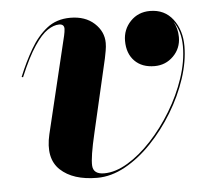

<svg xmlns="http://www.w3.org/2000/svg" viewBox="-42 -514 623 569"><g transform="rotate(-5 270.0 -230.0)"><path d="M228.5 -124Q211.5 -52 213.2 -26.8Q215 -1.5 247 -1.5Q280.5 -1.5 317.2 -23.5Q354 -45.5 388.5 -82.8Q423 -120 451 -166.2Q479 -212.5 495.5 -261.8Q512 -311 512 -356.5Q512 -401.5 490.5 -431Q502.5 -410.5 502.5 -384.5Q502.5 -351 479.5 -328Q456.5 -305 423.5 -305Q386 -305 364.2 -327.2Q342.5 -349.5 342.5 -387Q342.5 -421 365.5 -445Q388.5 -469 423.5 -469Q467 -469 491.8 -436.5Q516.5 -404 516.5 -356.5Q516.5 -311 499.8 -260.2Q483 -209.5 454 -161.8Q425 -114 387.8 -75Q350.5 -36 308.8 -13Q267 10 225.5 10Q153.5 10 116 -25.2Q78.5 -60.5 95 -131L164 -418.5Q165 -423 166 -429Q167 -435 167 -438.5Q167 -452.5 152 -452.5Q136 -452.5 117.5 -440.2Q99 -428 77.8 -396.2Q56.5 -364.5 32 -306L28 -307.5Q45.5 -350.5 66.8 -387.2Q88 -424 116.8 -446.8Q145.5 -469.5 186.5 -469.5Q231 -469.5 258 -444.8Q285 -420 285 -386Q285 -375 282.8 -363Q280.5 -351 278.5 -340.5Z"/></g></svg>

Font: Bodoni* 36pt
Style: Bold Italic
Weight: 700
Italic angle: -13°
Version: Version 2.3